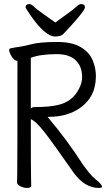

<svg xmlns="http://www.w3.org/2000/svg" viewBox="-20 -916 540 947"><path d="M252 -736Q202 -736 128 -844Q106 -876 106 -880Q106 -896 125 -896Q134 -896 148 -882.5Q162 -869 193 -847.5Q224 -826 253 -805Q281 -826 311.5 -847.5Q342 -869 356 -882.5Q370 -896 380 -896Q399 -896 399 -880Q399 -864 322 -780Q304 -761 292.5 -748.5Q281 -736 252 -736ZM467 11Q399 11 344 -63Q237 -217 196 -268.5Q155 -320 132 -328Q132 -81 133 -48.5Q134 -16 134 1Q134 11 113 11Q98 11 81 3Q64 -5 64 -17Q64 -29 65 -58.5Q66 -88 66 -616Q47 -616 31 -649Q25 -662 25 -668Q25 -677 34 -678Q52 -682 74.5 -685Q97 -688 132 -697Q174 -709 262 -709Q335 -709 377.5 -684Q420 -659 436.5 -620Q453 -581 453 -541Q453 -437 374 -383Q312 -340 224 -340L215 -339Q313 -223 387 -107Q425 -53 451 -32Q483 -7 483 5Q483 11 467 11ZM132 -380Q136 -388 153 -388Q222 -388 265 -398Q337 -414 369 -477Q385 -506 385 -537Q385 -588 353.5 -618.5Q322 -649 260 -649Q180 -649 132 -631Z"/></svg>

Font: Moon Stars Kai T HW
Style: Regular
Weight: 400
Designer: GuiWonder
Version: Version 1.101